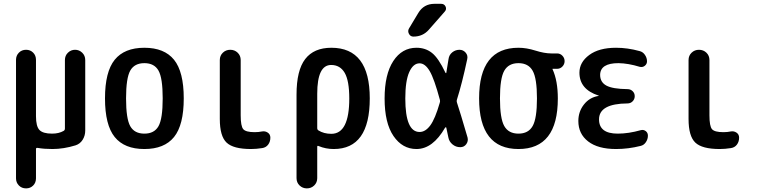

<svg xmlns="http://www.w3.org/2000/svg" viewBox="-20 -785 4040 1024"><path d="M119.1 219.7Q95.7 219.7 80.6 204.1Q65.4 188.5 65.4 166V-465.8Q65.4 -488.3 80.6 -503.9Q95.7 -519.5 119.1 -519.5Q141.6 -519.5 156.7 -504.4Q171.9 -489.3 171.9 -465.8V-165Q171.9 -111.3 190.4 -91.8Q209 -72.3 257.8 -72.3Q293.9 -72.3 319.3 -86.9Q326.2 -90.8 326.2 -99.6V-464.8Q326.2 -488.3 342.3 -503.9Q358.4 -519.5 380.4 -519.5Q402.3 -519.5 418.5 -503.9Q434.6 -488.3 434.6 -464.8V-88.9Q434.6 -61.5 420.9 -39.6Q407.2 -17.6 382.8 -9.8Q319.3 9.8 259.8 9.8Q214.8 9.8 181.6 3.9Q171.9 2 171.9 9.8V166Q171.9 189.5 156.7 204.6Q141.6 219.7 119.1 219.7Z M825.2 -408.7Q802.7 -448.2 750 -448.2Q697.3 -448.2 674.8 -408.7Q652.3 -369.1 652.3 -260.3Q652.3 -151.4 674.8 -111.8Q697.3 -72.3 750 -72.3Q802.7 -72.3 825.2 -111.8Q847.7 -151.4 847.7 -260.3Q847.7 -369.1 825.2 -408.7ZM908.2 -54.2Q856.4 9.8 750 9.8Q643.6 9.8 591.8 -54.2Q540 -118.2 540 -260.3Q540 -402.3 591.8 -466.3Q643.6 -530.3 750 -530.3Q856.4 -530.3 908.2 -466.3Q960 -402.3 960 -260.3Q960 -118.2 908.2 -54.2Z M1318.4 9.8Q1224.6 9.8 1188.5 -24.4Q1152.3 -58.6 1152.3 -150.4V-464.8Q1152.3 -488.3 1168.5 -503.9Q1184.6 -519.5 1208 -519.5Q1231.4 -519.5 1247.6 -503.9Q1263.7 -488.3 1263.7 -464.8V-169.9Q1263.7 -112.3 1277.3 -96.2Q1291 -80.1 1337.9 -80.1Q1359.4 -80.1 1377.9 -84Q1394.5 -86.9 1408.2 -77.6Q1421.9 -68.4 1421.9 -50.8Q1421.9 -29.3 1410.2 -13.7Q1398.4 2 1377.9 4.9Q1346.7 9.8 1318.4 9.8Z M1671.9 -285.2V-102.5Q1671.9 -93.8 1677.7 -89.8Q1707 -71.3 1747.1 -71.3Q1842.8 -71.3 1842.8 -259.8Q1842.8 -354.5 1818.4 -396.5Q1793.9 -438.5 1746.1 -438.5Q1671.9 -438.5 1671.9 -285.2ZM1561.5 165V-280.3Q1561.5 -410.2 1607.9 -470.2Q1654.3 -530.3 1747.1 -530.3Q1952.1 -530.3 1952.1 -260.3Q1952.1 9.8 1759.8 9.8Q1717.8 9.8 1679.7 -5.9Q1671.9 -9.8 1671.9 -2V165Q1671.9 188.5 1655.8 204.1Q1639.6 219.7 1616.7 219.7Q1593.8 219.7 1577.6 204.1Q1561.5 188.5 1561.5 165Z M2296.9 -764.6H2333Q2349.6 -764.6 2356.4 -750Q2363.3 -735.4 2351.6 -722.7L2267.6 -627Q2235.4 -589.8 2184.6 -589.8Q2168.9 -589.8 2161.1 -604.5Q2153.3 -619.1 2161.1 -632.8L2210.9 -715.8Q2240.2 -764.6 2296.9 -764.6ZM2217.8 -447.3Q2183.6 -447.3 2162.6 -400.4Q2141.6 -353.5 2141.6 -259.8Q2141.6 -81.1 2217.8 -81.1Q2249 -81.1 2274.9 -116.2Q2300.8 -151.4 2325.2 -236.3Q2328.1 -243.2 2326.2 -252Q2295.9 -365.2 2271.5 -406.2Q2247.1 -447.3 2217.8 -447.3ZM2201.2 9.8Q2126 9.8 2078.6 -59.6Q2031.2 -128.9 2031.2 -259.8Q2031.2 -388.7 2077.6 -459.5Q2124 -530.3 2201.2 -530.3Q2249 -530.3 2283.7 -502.9Q2318.4 -475.6 2355.5 -397.5Q2356.4 -395.5 2358.4 -395Q2360.4 -394.5 2360.4 -397.5Q2367.2 -435.5 2372.1 -469.7Q2375 -492.2 2392.1 -505.9Q2409.2 -519.5 2430.7 -519.5Q2450.2 -519.5 2463.4 -504.4Q2476.6 -489.3 2471.7 -468.8Q2444.3 -339.8 2417 -253.9Q2414.1 -246.1 2417 -238.3Q2433.6 -188.5 2473.6 -51.8Q2478.5 -32.2 2466.8 -16.1Q2455.1 0 2434.6 0Q2411.1 0 2393.1 -15.1Q2375 -30.3 2371.1 -52.7Q2362.3 -93.8 2360.4 -103.5Q2358.4 -109.4 2353.5 -103.5Q2288.1 9.8 2201.2 9.8Z M2820.8 -407.7Q2797.9 -448.2 2745.1 -448.2Q2692.4 -448.2 2669.4 -407.7Q2646.5 -367.2 2646.5 -260.3Q2646.5 -153.3 2669.4 -112.8Q2692.4 -72.3 2745.1 -72.3Q2797.9 -72.3 2820.8 -112.8Q2843.8 -153.3 2843.8 -260.3Q2843.8 -367.2 2820.8 -407.7ZM2745.1 -530.3Q2788.1 -530.3 2835.9 -515.1Q2883.8 -500 2920.9 -500H2951.2Q2967.8 -500 2979.5 -487.8Q2991.2 -475.6 2991.2 -459Q2991.2 -442.4 2979.5 -430.2Q2967.8 -418 2951.2 -418H2928.7H2926.8V-416Q2955.1 -354.5 2955.1 -259.8Q2955.1 9.8 2745.1 9.8Q2535.2 9.8 2535.2 -260.3Q2535.2 -530.3 2745.1 -530.3Z M3171.9 -273.4Q3173.8 -273.4 3173.8 -274.4Q3173.8 -275.4 3171.9 -275.4Q3070.3 -308.6 3070.3 -397.5Q3070.3 -453.1 3122.6 -491.7Q3174.8 -530.3 3265.6 -530.3Q3327.1 -530.3 3390.6 -512.7Q3408.2 -508.8 3419.4 -492.7Q3430.7 -476.6 3430.7 -458Q3430.7 -443.4 3418.9 -434.1Q3407.2 -424.8 3391.6 -428.7Q3331.1 -447.3 3278.3 -448.2Q3181.6 -448.2 3180.7 -385.7Q3180.7 -346.7 3213.9 -328.6Q3247.1 -310.5 3327.1 -309.6Q3342.8 -309.6 3354 -298.8Q3365.2 -288.1 3365.2 -272Q3365.2 -255.9 3354 -244.6Q3342.8 -233.4 3327.1 -233.4Q3174.8 -232.4 3174.8 -148.4Q3174.8 -72.3 3274.4 -72.3Q3332 -72.3 3397.5 -90.8Q3412.1 -94.7 3423.8 -85.9Q3435.5 -77.1 3435.5 -61.5Q3435.5 -43 3424.8 -26.9Q3414.1 -10.7 3396.5 -6.8Q3331.1 9.8 3265.6 9.8Q3168.9 9.8 3116.7 -30.8Q3064.5 -71.3 3064.5 -139.6Q3064.5 -189.5 3094.2 -227.5Q3124 -265.6 3171.9 -273.4Z M3818.4 9.8Q3724.6 9.8 3688.5 -24.4Q3652.3 -58.6 3652.3 -150.4V-464.8Q3652.3 -488.3 3668.5 -503.9Q3684.6 -519.5 3708 -519.5Q3731.4 -519.5 3747.6 -503.9Q3763.7 -488.3 3763.7 -464.8V-169.9Q3763.7 -112.3 3777.3 -96.2Q3791 -80.1 3837.9 -80.1Q3859.4 -80.1 3877.9 -84Q3894.5 -86.9 3908.2 -77.6Q3921.9 -68.4 3921.9 -50.8Q3921.9 -29.3 3910.2 -13.7Q3898.4 2 3877.9 4.9Q3846.7 9.8 3818.4 9.8Z"/></svg>

Font: Rounded Mgen+ 1mn medium
Style: Regular
Weight: 500
Designer: [Source Han Sans]
Ryoko NISHIZUKA  (kana & ideographs); Paul D. Hunt (Latin, Greek & Cyrillic); Wenlong ZHANG  (bopomofo
Version: Version 1.059.20150602